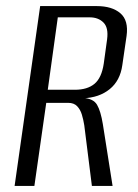

<svg xmlns="http://www.w3.org/2000/svg" viewBox="-20 -611 454 631"><path d="M28 0 112 -591H298Q348 -591 375.5 -567.5Q403 -544 396 -493L382 -397Q375 -346 340.5 -318Q306 -290 253 -288L254 -289Q287 -287 299 -266.5Q311 -246 318 -203L350 0H282L257 -199Q254 -218 249 -234.5Q244 -251 233.5 -262Q223 -273 204 -273H132L93 0ZM137 -316H226Q267 -316 290.5 -335.5Q314 -355 321 -402L332 -482Q337 -520 320 -537Q303 -554 275 -554H170Z"/></svg>

Font: Alumni Sans
Style: Italic
Weight: 400
Italic angle: -8°
Version: Version 1.016